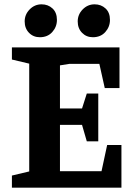

<svg xmlns="http://www.w3.org/2000/svg" viewBox="-20 -867 621 887"><path d="M409 -695Q379 -695 359 -715.5Q339 -736 339 -768Q339 -800 362 -823.5Q385 -847 417 -847Q447 -847 467.5 -828Q488 -809 488 -775Q488 -743 466.5 -719Q445 -695 409 -695ZM164 -695Q134 -695 114 -715.5Q94 -736 94 -768Q94 -800 117 -823.5Q140 -847 172 -847Q202 -847 222.5 -828Q243 -809 243 -775Q243 -743 221.5 -719Q200 -695 164 -695ZM35 -56 115 -75V-573L35 -592V-648H532V-460H464L439 -572H301L257 -565V-366H359L381 -435H434V-214H381L359 -290H257V-76Q269 -76 281 -76Q293 -76 305 -76H449L475 -197H541V0H35Z"/></svg>

Font: Faustina VF Beta
Style: Regular
Weight: 400
Designer: Alfonso Garcia
Foundry: Omnibus-Type
Version: Version 1.006